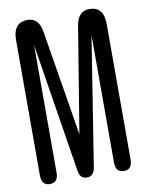

<svg xmlns="http://www.w3.org/2000/svg" viewBox="-86 -824 672 888"><g transform="rotate(-10 250.0 -380.0)"><path d="M384.8 -642.6 289.1 -37.1Q282.2 2.9 250 2.9Q217.8 2.9 211.9 -36.1L115.2 -642.6V-43.9Q115.2 2.9 76.2 2.9Q37.1 2.9 37.1 -43.9V-679.7Q37.1 -762.7 105.5 -762.7Q158.2 -762.7 168.9 -695.3L250 -200.2L331.1 -695.3Q341.8 -762.7 395.5 -762.7Q462.9 -762.7 462.9 -679.7V-43.9Q462.9 2.9 423.8 2.9Q384.8 2.9 384.8 -43.9Z"/></g></svg>

Font: MotoyaLMaru
Style: W3 mono
Weight: 400
Version: Version 1.01